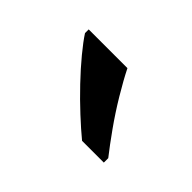

<svg xmlns="http://www.w3.org/2000/svg" viewBox="-44 -870 368 368"><g transform="rotate(45 140.5 -686.0)"><path d="M145 -766Q156 -744 172.5 -716.5Q189 -689 207.5 -663Q226 -637 241 -618V-606H182Q165 -620 144 -639.5Q123 -659 102.5 -680.5Q82 -702 65.5 -722Q49 -742 40 -756V-766Z"/></g></svg>

Font: lsinhala25
Style: Book
Weight: 400
Designer: Jelle Bosma - Monotype Design Team
Foundry: Monotype Imaging Inc.
Version: Version 2.003